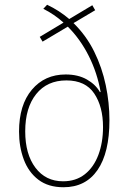

<svg xmlns="http://www.w3.org/2000/svg" viewBox="-20 -777 540 807"><path d="M247 10Q183 10 141.5 -21.5Q100 -53 80 -106.5Q60 -160 60 -224Q60 -336 114 -400Q168 -464 256 -464Q308 -464 345 -443Q382 -422 400 -390H403Q389 -470 353.5 -541Q318 -612 265 -665L159 -602L147 -622L247 -682Q208 -717 162 -740L178 -757Q229 -733 271 -697L368 -755L380 -734L289 -680Q343 -627 376 -560Q409 -493 424.5 -419Q440 -345 440 -272Q440 -135 390 -62.5Q340 10 247 10ZM245 -15Q299 -15 336.5 -44.5Q374 -74 393.5 -126Q413 -178 413 -243Q413 -329 376 -384Q339 -439 259 -439Q178 -439 132 -381.5Q86 -324 86 -225Q86 -129 129 -72Q172 -15 245 -15Z"/></svg>

Font: Noto Sans Mono ExtraCondensed Thin
Style: Regular
Weight: 100
Width: 2
Designer: Monotype Design Team
Foundry: Monotype Imaging Inc.
Version: Version 2.014; ttfautohint (v1.8.4.7-5d5b)